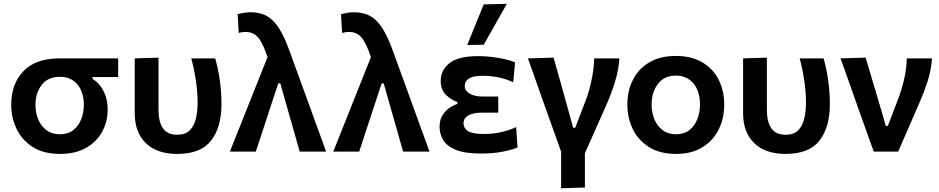

<svg xmlns="http://www.w3.org/2000/svg" viewBox="-20 -810 5020 1026"><path d="M301 12.5Q213.5 12.5 155.5 -24.2Q97.5 -61 68.8 -120.8Q40 -180.5 40 -250Q40 -362 105.5 -430Q171 -498 298 -498H611.5V-398H474.5V-388.5Q514.5 -363 535 -320.2Q555.5 -277.5 555.5 -227Q555.5 -159.5 525.5 -105.2Q495.5 -51 438.8 -19.2Q382 12.5 301 12.5ZM300.5 -92.5Q343.5 -92.5 371.8 -114.8Q400 -137 414 -173Q428 -209 428 -249.5Q428 -317.5 394 -358.5Q360 -399.5 300 -399.5Q236.5 -399.5 203 -356.5Q169.5 -313.5 169.5 -248.5Q169.5 -208 184 -172.5Q198.5 -137 227.8 -114.8Q257 -92.5 300.5 -92.5Z M927 12.5Q818 12.5 759 -45.5Q700 -103.5 700 -204.5V-498L827 -502V-224Q827 -159.5 850.5 -124.8Q874 -90 928 -90Q970.5 -90 993.8 -113.2Q1017 -136.5 1026.5 -175.5Q1036 -214.5 1036 -261Q1036 -319 1026.2 -383Q1016.5 -447 1002 -498H1130Q1145.5 -445 1154.5 -381.5Q1163.5 -318 1163.5 -253Q1163.5 -130 1108.2 -58.8Q1053 12.5 927 12.5Z M1208.5 0Q1235.5 -67.5 1264.5 -140.5Q1293.5 -213.5 1321 -282.5Q1341.5 -334.5 1364.5 -391.5Q1387 -448.5 1409.5 -505Q1385.5 -578 1360 -608.8Q1334.5 -639.5 1291.5 -639.5Q1285.5 -639.5 1275.8 -638.2Q1266 -637 1255.5 -634L1250 -734.5Q1265 -738.5 1282.8 -741.5Q1300.5 -744.5 1320.5 -744.5Q1369.5 -744.5 1405.5 -724.5Q1441.5 -704.5 1470 -660.5Q1498.5 -616.5 1525 -543.5L1621.5 -278.5Q1645 -213.5 1662 -166.5Q1679 -119.5 1693.5 -80.5Q1707.5 -41.5 1722.5 0H1581.5Q1566 -55 1550.2 -110.2Q1534.5 -165.5 1518.5 -221.5L1478 -364.5H1467L1419 -219Q1400.5 -161.5 1382.5 -107.5Q1364.5 -53.5 1347 0Z M1761 0Q1788 -67.5 1817 -140.5Q1846 -213.5 1873.5 -282.5Q1894 -334.5 1917 -391.5Q1939.5 -448.5 1962 -505Q1938 -578 1912.5 -608.8Q1887 -639.5 1844 -639.5Q1838 -639.5 1828.2 -638.2Q1818.5 -637 1808 -634L1802.5 -734.5Q1817.5 -738.5 1835.2 -741.5Q1853 -744.5 1873 -744.5Q1922 -744.5 1958 -724.5Q1994 -704.5 2022.5 -660.5Q2051 -616.5 2077.5 -543.5L2174 -278.5Q2197.5 -213.5 2214.5 -166.5Q2231.5 -119.5 2246 -80.5Q2260 -41.5 2275 0H2134Q2118.5 -55 2102.8 -110.2Q2087 -165.5 2071 -221.5L2030.5 -364.5H2019.5L1971.5 -219Q1953 -161.5 1935 -107.5Q1917 -53.5 1899.5 0Z M2550.5 10.5Q2464.5 10.5 2416.2 -9.2Q2368 -29 2348.5 -61.5Q2329 -94 2329 -133Q2329 -168.5 2344.2 -193.2Q2359.5 -218 2381.5 -233Q2403.5 -248 2424 -254.5V-265Q2391.5 -276 2363.2 -303Q2335 -330 2335 -378.5Q2335 -434.5 2381.5 -472.2Q2428 -510 2534 -510Q2589.5 -510 2645.5 -500.2Q2701.5 -490.5 2732.5 -476.5L2722.5 -370.5Q2678.5 -390.5 2637.8 -397.8Q2597 -405 2561 -405Q2510.5 -405 2487 -391.2Q2463.5 -377.5 2463.5 -350.5Q2463.5 -325.5 2489.5 -309.8Q2515.5 -294 2563.5 -294H2642.5V-208H2553Q2510 -208 2483.5 -193.5Q2457 -179 2457 -151Q2457 -125 2480.8 -109.5Q2504.5 -94 2567 -94Q2617.5 -94 2663.5 -105.2Q2709.5 -116.5 2738 -131L2745.5 -22Q2719.5 -10.5 2669 0Q2618.5 10.5 2550.5 10.5ZM2476.5 -569.5Q2498.5 -624 2521 -678.5Q2543 -732.5 2565 -786.5L2688.5 -789.5Q2656.5 -733.5 2626 -679Q2595.5 -624.5 2565 -571Z M2978.5 196V1Q2961.5 -46 2944.5 -94.5Q2927.5 -142.5 2911 -188.5L2879.5 -276.5Q2860 -331.5 2840.5 -387.5Q2820.5 -443.5 2801 -498L2938 -502Q2955 -442.5 2975 -372Q2994.5 -301 3012.5 -237L3043 -127.5H3054Q3070 -169.5 3086 -211Q3101.5 -252 3117.5 -294Q3152.5 -400.5 3155 -498H3290Q3286 -437.5 3267.2 -375.5Q3248.5 -313.5 3224 -258Q3195 -191 3164.8 -124.2Q3134.5 -57.5 3105.5 8.5V192Z M3593.5 12.5Q3505.5 12.5 3447.5 -24.5Q3389.5 -61.5 3361 -121.5Q3332.5 -181.5 3332.5 -251Q3332.5 -325.5 3362.5 -384.2Q3392.5 -443 3450.2 -477Q3508 -511 3591 -511Q3676 -511 3733.8 -476.5Q3791.5 -442 3820.8 -383.2Q3850 -324.5 3850 -251Q3850 -176 3819.8 -116.5Q3789.5 -57 3732 -22.2Q3674.5 12.5 3593.5 12.5ZM3593 -92.5Q3636 -92.5 3664.2 -115Q3692.5 -137.5 3706.5 -173.8Q3720.5 -210 3720.5 -251Q3720.5 -322.5 3685.5 -364.2Q3650.5 -406 3592.5 -406Q3529 -406 3495.5 -361.2Q3462 -316.5 3462 -251Q3462 -210 3476.5 -173.8Q3491 -137.5 3520.2 -115Q3549.5 -92.5 3593 -92.5Z M4178 12.5Q4069 12.5 4010 -45.5Q3951 -103.5 3951 -204.5V-498L4078 -502V-224Q4078 -159.5 4101.5 -124.8Q4125 -90 4179 -90Q4221.5 -90 4244.8 -113.2Q4268 -136.5 4277.5 -175.5Q4287 -214.5 4287 -261Q4287 -319 4277.2 -383Q4267.5 -447 4253 -498H4381Q4396.5 -445 4405.5 -381.5Q4414.5 -318 4414.5 -253Q4414.5 -130 4359.2 -58.8Q4304 12.5 4178 12.5Z M4649 0Q4632 -47 4615 -95Q4598 -143 4581.5 -188.5L4550 -277Q4530.5 -332 4511 -388Q4491 -443.5 4471.5 -498L4606 -502Q4624 -442 4646.5 -365Q4669 -288 4690 -218.5L4713.5 -137.5H4724.5L4786 -298Q4804 -350.5 4814.2 -399.2Q4824.5 -448 4825.5 -498H4960.5Q4956 -434.5 4936.8 -375.2Q4917.5 -316 4893 -260.5Q4865 -195.5 4836.2 -129.5Q4807.5 -63.5 4779.5 0Z"/></svg>

Font: Heraclito SemiBold
Style: Regular
Weight: 600
Designer: Kostas Bartsokas (font) & Cristiano Sobral (main changes)
Foundry: Kostas Bartsokas (font) & Cristiano Sobral (main changes)
Version: Version 1.00;July 8, 2020;FontCreator 13.0.0.2655 64-bit